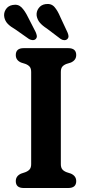

<svg xmlns="http://www.w3.org/2000/svg" viewBox="-42 -941 438 961"><path d="M262.5 -119.5Q262.5 -102.5 269.8 -93.5Q277 -84.5 291.5 -79L313 -72Q339.5 -60 339.5 -34.5Q339.5 0 299.5 0H76.5Q37 0 37 -34.5Q37 -60 63.5 -72L84.5 -79Q99 -84.5 106.5 -93.5Q114 -102.5 114 -119.5V-580.5Q114 -598 106.8 -606.8Q99.5 -615.5 85.5 -621L63.5 -628Q37 -639.5 37 -665.5Q37 -700 76.5 -700H299.5Q339.5 -700 339.5 -665.5Q339.5 -640 313 -628L290.5 -621Q276.5 -615.5 269.5 -606.8Q262.5 -598 262.5 -580.5ZM260 -855.5 295.5 -779.5Q300 -769.5 300.8 -760.8Q301.5 -752 295 -745.5Q288.5 -739.5 279 -740Q269.5 -740.5 261 -746.5L193.5 -797.5Q169.5 -813 157.2 -827.8Q145 -842.5 141.5 -862Q139 -883 151.5 -900.2Q164 -917.5 186.5 -920.5Q214.5 -924.5 230.8 -905.8Q247 -887 260 -855.5ZM98 -855.5 136.5 -780.5Q141 -770.5 142.2 -762Q143.5 -753.5 137.5 -746.5Q131.5 -740 122 -740.2Q112.5 -740.5 103.5 -745.5L34.5 -794Q10 -808 -3.2 -821.8Q-16.5 -835.5 -20.5 -855Q-24.5 -876 -13 -894Q-1.5 -912 21 -916Q48.5 -921.5 65.8 -904Q83 -886.5 98 -855.5Z"/></svg>

Font: Fraunces 72pt S100 SemiBold
Style: Regular
Weight: 600
Version: Version 1.000; ttfautohint (v1.8.3)